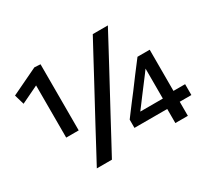

<svg xmlns="http://www.w3.org/2000/svg" viewBox="-142 -936 1247 1157"><g transform="rotate(-30 482.0 -358.0)"><path d="M161.5 -253V-616Q133.5 -602.5 103.5 -588Q73.5 -573.5 41 -558L21 -626.5Q69 -649.5 115 -671.5Q161 -693.5 207 -715.5L248.5 -713V-253ZM228.5 0Q258 -55 286.5 -108Q315 -161 351.5 -229.5L485 -477Q523 -547.5 552 -601.8Q581 -656 612 -713H717Q686.5 -656 657.5 -601.8Q628.5 -547.5 590.5 -477L457 -229.5Q420 -161 391.8 -108Q363.5 -55 333.5 0ZM775 0V-98H547V-155.5Q560 -173 578 -197Q596 -221 615 -246Q634 -271 650 -291.5L710 -372Q726.5 -393.5 743.5 -416Q760.5 -438.5 777 -460H862V-173.5H943V-98H862V0ZM684 -242Q669 -222 655 -203.2Q641 -184.5 626.5 -165.5H783.5V-374Q779.5 -368.5 775 -362.8Q770.5 -357 766.5 -351Z"/></g></svg>

Font: Commissioner Medium
Style: Regular
Weight: 500
Designer: Kostas Bartsokas
Foundry: Kostas Bartsokas
Version: Version 1.000; ttfautohint (v1.8.3)